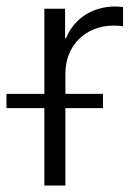

<svg xmlns="http://www.w3.org/2000/svg" viewBox="-52 -573 425 593"><path d="M85 0H150V-239H266V-283H150V-346C150 -433 213 -494 299 -494C310 -494 320 -493 328 -492V-551C320 -552 314 -553 305 -553C235 -553 177 -517 152 -455H149V-546H85V-283H-32V-239H85Z"/></svg>

Font: Wafeq Light
Style: Regular
Weight: 300
Designer: Rasmus Andersson & Azza Alameddine
Foundry: Google & TypeTogether
Version: Version 3.000;January 28, 2025;FontCreator 15.0.0.3014 64-bi